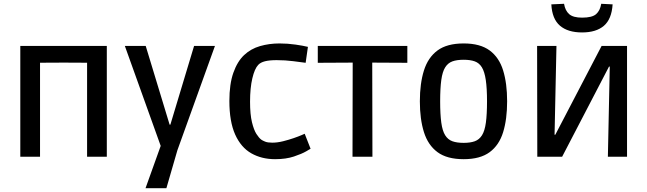

<svg xmlns="http://www.w3.org/2000/svg" viewBox="-20 -826 3411 1012"><path d="M87 0V-584H191V0ZM439 0V-584H543V0ZM122 -495V-584H508V-495L316 -496Z M747 166 827 -57 638 -584H748L874 -169H878L1003 -584H1113L915 -34L857 166Z M1430 13Q1359 13 1304.5 -18Q1250 -49 1219.5 -117Q1189 -185 1189 -294Q1189 -383 1210 -442.5Q1231 -502 1266.5 -535.5Q1302 -569 1350.5 -583Q1399 -597 1453 -597Q1496 -597 1537.5 -591Q1579 -585 1603 -579L1591 -495Q1569 -498 1526 -503.5Q1483 -509 1438 -509Q1400 -509 1376.5 -503Q1353 -497 1341 -484Q1322 -464 1310 -413Q1298 -362 1298 -290Q1298 -223 1308 -182Q1318 -141 1331.5 -120Q1345 -99 1357 -90Q1364 -85 1377.5 -79.5Q1391 -74 1415 -74Q1442 -74 1472 -81.5Q1502 -89 1528 -98Q1554 -107 1570 -114Q1586 -121 1586 -121L1617 -42Q1617 -42 1594 -28.5Q1571 -15 1529 -1Q1487 13 1430 13Z M1838 0 1839 -496 1655 -495V-584H2127V-495L1942 -496L1943 0Z M2424 13Q2336 13 2286 -24Q2236 -61 2214.5 -129.5Q2193 -198 2193 -292Q2193 -386 2214.5 -454.5Q2236 -523 2286 -560Q2336 -597 2424 -597Q2511 -597 2561 -560Q2611 -523 2632 -454.5Q2653 -386 2653 -292Q2653 -198 2632 -129.5Q2611 -61 2561 -24Q2511 13 2424 13ZM2424 -73Q2459 -73 2482.5 -81.5Q2506 -90 2520.5 -113Q2535 -136 2541 -179.5Q2547 -223 2547 -292Q2547 -361 2540.5 -404.5Q2534 -448 2520 -471Q2506 -494 2482.5 -502.5Q2459 -511 2424 -511Q2388 -511 2364.5 -502.5Q2341 -494 2326.5 -471Q2312 -448 2306 -404.5Q2300 -361 2300 -292Q2300 -223 2306 -179.5Q2312 -136 2326.5 -113Q2341 -90 2364.5 -81.5Q2388 -73 2424 -73Z M2812 0 2811 -584H2913L2903 -116H2907L3151 -584H3285V0H3184L3194 -475H3190L2943 0ZM3048 -655Q2973 -655 2931.5 -690.5Q2890 -726 2886 -803L2953 -806Q2959 -770 2980 -751.5Q3001 -733 3048 -733Q3101 -733 3122 -751.5Q3143 -770 3149 -806L3209 -803Q3204 -725 3163 -690Q3122 -655 3048 -655Z"/></svg>

Font: Ruda SemiBold
Style: Regular
Weight: 600
Designer: Mariela Monsalve and Angelina Sanchez
Foundry: Mariela Monsalve and Angelina Sanchez
Version: Version 2.001